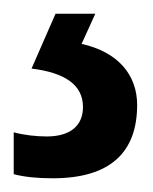

<svg xmlns="http://www.w3.org/2000/svg" viewBox="-29 -20 223 280"><path d="M171 133C171 90 144 56 90 44L110 0H52L17 80C66 86 92 104 92 136C92 163 74 179 39 179C24 179 6 177 -9 173V234C6 238 25 240 48 240C132 240 171 202 171 133Z"/></svg>

Font: Noto Sans Gurmukhi UI ExtraCondensed Medium
Style: Regular
Weight: 500
Width: 2
Designer: Jelle Bosma - Monotype Design Team
Foundry: Monotype Imaging Inc.
Version: Version 2.004